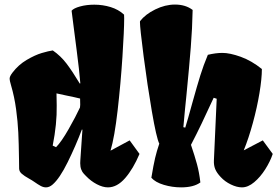

<svg xmlns="http://www.w3.org/2000/svg" viewBox="-20 -808 1211 838"><path d="M588.9 -136.2Q561.5 -71.3 526.4 -30.8Q491.2 9.8 451.2 9.8Q428.7 9.8 402.6 -3.9Q376.5 -17.6 356 -39.1Q354.5 -40.5 346.7 -48.6Q338.9 -56.6 334.5 -68.4Q330.1 -80.1 330.1 -95.7Q330.1 -103.5 330.6 -107.9Q332.5 -129.9 338.4 -222.7L339.8 -241.7L337.4 -242.7Q310.5 -171.4 275.4 -100.1Q240.2 -28.8 209.5 -2.4Q195.3 9.8 180.7 9.8Q169.4 9.8 158 3.7Q146.5 -2.4 128.4 -15.1Q120.1 -21 106.9 -28.3Q85.9 -40 75 -49.6Q64 -59.1 63.5 -71.8L63 -112.3Q62 -183.1 59.8 -229.7Q57.6 -276.4 50.3 -330.8Q43 -385.3 27.8 -437Q22 -457 22 -463.9Q22 -469.7 24.7 -475.6Q27.3 -481.4 34.2 -490.7Q60.5 -525.4 96.7 -546.6Q132.8 -567.9 162.6 -576.7Q192.4 -585.4 210.4 -587.9Q245.1 -564 270.8 -530Q296.4 -496.1 328.1 -443.4L330.6 -444.3Q326.2 -500 314.7 -588.1Q303.2 -676.3 301.3 -691.9Q293.5 -751.5 292.5 -761.2Q301.3 -772 329.3 -779.8Q357.4 -787.6 391.6 -787.6Q428.7 -787.6 462.9 -777.1Q497.1 -766.6 521.5 -744.1Q522 -741.7 522 -728Q522 -677.2 514.4 -560.1Q506.8 -442.9 493.4 -326.2Q480 -209.5 462.4 -150.4L545.9 -195.3ZM329.1 -338.9 330.1 -350.6 329.6 -377.9Q310.5 -382.8 267.1 -391.6L226.6 -400.4L227.5 -348.1Q229 -267.6 210 -172.4L224.6 -165.5Q248 -189 279.5 -244.4Q311 -299.8 329.1 -338.9Z M912.6 -381.3Q881.3 -313.5 859.9 -268.6Q838.4 -223.6 813.5 -175.8Q830.1 -127 839.8 -91.1Q849.6 -55.2 854.5 -11.7Q825.2 9.8 770.5 9.8Q731.9 9.8 695.1 -1.2Q658.2 -12.2 640.6 -32.2Q649.9 -88.4 657 -118.4Q664.1 -148.4 674.8 -179.7L675.3 -180.7Q662.6 -206.5 642.8 -322Q623 -437.5 606.9 -562Q590.8 -686.5 590.8 -711.9L591.3 -715.8Q614.3 -745.6 657.5 -766.8Q700.7 -788.1 743.7 -788.1Q790 -788.1 820.8 -764.6Q819.3 -684.1 812.7 -601.6Q806.2 -519 793.5 -390.1Q791 -366.7 787.6 -332.3Q784.2 -297.9 780.3 -252.9L786.6 -251.5L788.6 -251Q798.8 -283.2 819.3 -358.4Q840.8 -435.5 854.5 -479.5Q868.2 -523.4 887.2 -568.8Q921.9 -577.1 950.7 -577.1Q983.4 -577.1 1030.8 -560.1Q1078.1 -543 1123 -506.8Q1123 -465.3 1112.5 -402.1Q1102.1 -338.9 1083.7 -271.7Q1065.4 -204.6 1043.9 -151.9L1127 -195.3L1170.4 -136.2Q1159.2 -103 1137.7 -69.1Q1116.2 -35.2 1089.4 -12.7Q1062.5 9.8 1036.1 9.8Q1013.7 9.8 987.5 -2.9Q961.4 -15.6 943.4 -35.2Q926.3 -53.2 919.4 -69.8Q912.6 -86.4 913.6 -107.9L925.8 -377Z"/></svg>

Font: Fruktur
Style: Regular
Weight: 400
Designer: Viktoriya Grabowska
Foundry: Viktoriya Grabowska
Version: Version 1.004; ttfautohint (v1.4.1)